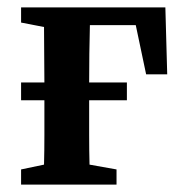

<svg xmlns="http://www.w3.org/2000/svg" viewBox="-20 -499 499 519"><path d="M37 -438V-479H427L432 -298H375L347 -431H223Q222 -396 221.5 -353.5Q221 -311 221 -276H323V-228H221V-210Q221 -177 221 -134.5Q221 -92 222 -54L295 -41V0H37V-41L99 -54Q100 -91 100 -134Q100 -177 100 -210V-228H37V-276H100Q100 -309 99.5 -350Q99 -391 99 -426Z"/></svg>

Font: Source Serif Pro Semibold
Style: Regular
Weight: 600
Designer: Frank Grießhammer
Foundry: Adobe Systems Incorporated
Version: Version 3.000;hotconv 1.0.109;makeotfexe 2.5.65596